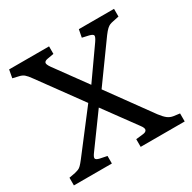

<svg xmlns="http://www.w3.org/2000/svg" viewBox="-156 -859 1017 1016"><g transform="rotate(-30 352.5 -351.5)"><path d="M14 0V-47L52 -54Q64 -57 73 -60.5Q82 -64 91 -73Q100 -82 114 -100L298 -340L110 -598Q93 -622 81 -632Q69 -642 49 -646L15 -654L24 -703H268V-657L228 -650Q212 -647 208.5 -638Q205 -629 221 -606L360 -415L491 -601Q506 -623 505 -632Q504 -641 481 -647L441 -656L450 -703H665V-656L627 -648Q616 -646 607.5 -642.5Q599 -639 589 -630Q579 -621 564 -601L395 -367L585 -105Q604 -80 619 -68.5Q634 -57 653 -54L691 -49V0H422V-47L467 -52Q484 -54 488.5 -64.5Q493 -75 476 -97L334 -291L192 -96Q178 -77 180 -68.5Q182 -60 202 -55L246 -46V0Z"/></g></svg>

Font: Literata 18pt
Style: Regular
Weight: 400
Designer: Latin by Veronika Burian and Jose Scaglione. Greek by Irene Vlachou. Cyrillic by Vera Evstafieva.
Foundry: TypeTogether
Version: Version 3.103;gftools[0.9.29]